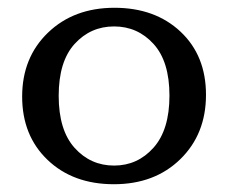

<svg xmlns="http://www.w3.org/2000/svg" viewBox="-20 -460 587 494"><path d="M274.5 -440Q379 -440 444.5 -378.5Q510 -317 510 -216Q510 -115 444 -50.5Q378 14 273 14Q168 14 102.5 -48.5Q37 -111 37 -211.5Q37 -312 103.5 -376Q170 -440 274.5 -440ZM375 -80Q416 -126 416 -214Q416 -302 375 -347Q334 -392 273.5 -392Q213 -392 172 -347Q131 -302 131 -213.5Q131 -125 172 -79.5Q213 -34 273.5 -34Q334 -34 375 -80Z"/></svg>

Font: Buenard
Style: Regular
Weight: 400
Designer: Gustavo Ibarra
Foundry: FontFuror
Version: Version 1.001 2011